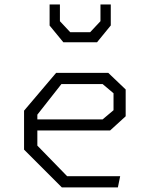

<svg xmlns="http://www.w3.org/2000/svg" viewBox="-20 -818 660 838"><path d="M250 0H494.5L504.5 -49H273L143 -182.5V-248.5H460.5L528.5 -310.5V-427.5L452.5 -500H225L85 -335V-165ZM143 -297V-317.5L248 -451H428L475.5 -411V-337L428 -297ZM196.5 -706.5 256.5 -633.5H403.5L463.5 -707V-798.5H418.5V-725.5L373.5 -677.5H286.5L241.5 -725.5V-798.5H196.5Z"/></svg>

Font: Monaspace Krypton ExtraLight
Style: Regular
Weight: 200
Designer: Riley Cran & the Lettermatic Team
Foundry: Lettermatic
Version: Version 1.101 (Monaspace Krypton)